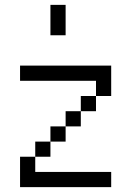

<svg xmlns="http://www.w3.org/2000/svg" viewBox="-20 -770 540 790"><path d="M437.5 0V-62.5H125V-125H62.5Q62.5 -125 62.5 0ZM125 -125H187.5V-187.5H125ZM187.5 -187.5H250V-250H187.5ZM250 -250H312.5V-312.5H250ZM312.5 -312.5H375V-375H312.5ZM375 -375H437.5Q437.5 -375 437.5 -500H62.5V-437.5H375ZM187.5 -750Q187.5 -750 187.5 -625H250Q250 -625 250 -750Z"/></svg>

Font: Unifont
Style: Regular
Weight: 500
Version: Version 15.1.04